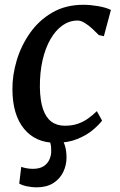

<svg xmlns="http://www.w3.org/2000/svg" viewBox="-20 -588 501 804"><path d="M213 10Q129 10 80.8 -48.5Q32.5 -107 32 -214Q31.5 -273 50 -335Q68.5 -397 105.8 -450Q143 -503 199 -535.5Q255 -568 329.5 -568Q357.5 -568 390 -562.5Q422.5 -557 444.5 -546.5L415 -436.5L394 -441Q381.5 -454 366 -468.2Q350.5 -482.5 334.5 -492.2Q318.5 -502 305 -502Q271 -502 242 -481.8Q213 -461.5 191.5 -424.2Q170 -387 158.2 -335.8Q146.5 -284.5 147 -222.5Q148 -167 160 -131.5Q172 -96 195 -78.8Q218 -61.5 251.5 -61.5Q282 -61.5 305.2 -69.5Q328.5 -77.5 348 -91.2Q367.5 -105 385.5 -122.5L407.5 -83Q395 -66 369 -44Q343 -22 304 -6Q265 10 213 10ZM133 196.5Q113 196.5 92.2 192Q71.5 187.5 60.5 180.5L69 110.5Q75.5 113.5 89.2 116.2Q103 119 117.5 119Q145 119 161.8 108.5Q178.5 98 186.2 81.5Q194 65 194.5 47.5Q195 25 191 11.8Q187 -1.5 183.5 -12.5L210 -14.5L236.5 -12.5Q245.5 1 252 22.2Q258.5 43.5 258.5 72.5Q258.5 103.5 244.8 132.2Q231 161 203 178.8Q175 196.5 133 196.5Z"/></svg>

Font: Merriweather Light 18pt Medium
Style: Italic
Weight: 500
Italic angle: -7.8°
Version: Version 2.101